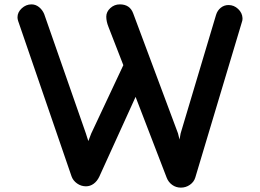

<svg xmlns="http://www.w3.org/2000/svg" viewBox="-20 -839 1189 878"><path d="M1089 -756Q1089 -745 1087 -741L873 -27Q867 -7 848.5 6Q830 19 807 19Q785 19 767.5 6.5Q750 -6 742 -27L600 -396L434 -31Q424 -10 408 1.5Q392 13 373 13Q351 13 332.5 0Q314 -13 307 -33L63 -743Q60 -752 60 -760Q60 -783 79.5 -801Q99 -819 124 -819Q143 -819 158.5 -806.5Q174 -794 182 -775L373 -228Q375 -221 378 -212Q381 -203 384 -194L397 -228L544 -541L476 -716Q466 -741 466 -763Q466 -785 484.5 -802Q503 -819 528 -819Q574 -819 589 -778L794 -229L801 -201L806 -229L968 -771Q974 -791 989.5 -803.5Q1005 -816 1025 -816Q1050 -816 1069 -798Q1088 -780 1089 -756Z"/></svg>

Font: Tsukimi Rounded
Style: Bold
Weight: 700
Designer: Takashi Funayama
Foundry: Takashi Funayama
Version: Version 1.032; ttfautohint (v1.8.3)